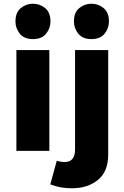

<svg xmlns="http://www.w3.org/2000/svg" viewBox="-20 -810 665 1031"><path d="M157 -600Q110 -600 86.5 -629Q63 -658 63 -695Q63 -743 91.5 -766.5Q120 -790 157 -790Q194 -790 222.5 -766.5Q251 -743 251 -695Q251 -658 227.5 -629Q204 -600 157 -600ZM245 0H68V-541H245ZM367 201Q302 201 250 180L285 53Q305 60 327 60Q383 60 383 -7V-541H561V20Q561 112 505.5 156.5Q450 201 367 201ZM471 -600Q424 -600 400.5 -629Q377 -658 377 -695Q377 -743 405.5 -766.5Q434 -790 471 -790Q508 -790 536.5 -766.5Q565 -743 565 -695Q565 -658 541.5 -629Q518 -600 471 -600Z"/></svg>

Font: Argentum Novus
Style: Bold
Weight: 700
Designer: Julieta Ulanovsky (font) & Cristiano Sobral (main changes)
Foundry: Julieta Ulanovsky (font) & Cristiano Sobral (main changes)
Version: Version 3.00;November 27, 2020;FontCreator 13.0.0.2655 64-bi